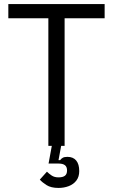

<svg xmlns="http://www.w3.org/2000/svg" viewBox="-20 -718 556 945"><path d="M268 207Q231 207 209 193Q187 179 176 166L211 127Q221 137 234.5 146Q248 155 268 155Q289 155 299.5 147Q310 139 310 121Q310 103 299.5 95Q289 87 268 87H219L235 0H218V-628H21V-698H495V-628H298V0H281L268 70H276Q281 63 289 58.5Q297 54 312 54Q340 54 355 72Q370 90 370 124Q370 152 356 170.5Q342 189 318.5 198Q295 207 268 207Z"/></svg>

Font: IBM Plex Sans Condensed
Style: Regular
Weight: 400
Width: 3
Designer: Mike Abbink, Paul van der Laan, Pieter van Rosmalen
Foundry: Bold Monday
Version: Version 3.201